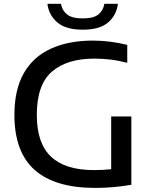

<svg xmlns="http://www.w3.org/2000/svg" viewBox="-20 -958 774 986"><path d="M469 7Q262.5 7 158.2 -85.2Q54 -177.5 54 -368Q54 -498 102.5 -582.5Q151 -667 241.5 -708.2Q332 -749.5 457 -749.5Q544.5 -749.5 633.5 -727.5V-635.5Q587 -647.5 545.8 -652.2Q504.5 -657 465 -657Q324 -657 246.5 -590Q169 -523 169 -367.5Q169 -222 242.2 -153.2Q315.5 -84.5 462.5 -84.5Q509 -84.5 551 -89V-360H654.5V-9Q603 -0.5 559 3.2Q515 7 469 7ZM405 -805.5Q318 -805.5 274.2 -843Q230.5 -880.5 223.5 -938.5H293Q299.5 -903.5 324.8 -883.5Q350 -863.5 405 -863.5Q460 -863.5 485 -883.5Q510 -903.5 516 -938.5H585.5Q578.5 -880 535.2 -842.8Q492 -805.5 405 -805.5Z"/></svg>

Font: Encode Sans SmExp Md
Style: Regular
Weight: 500
Width: 6
Designer: Multiple Designers
Foundry: Impallari Type
Version: Version 3.002; ttfautohint (v1.8.3) -l 8 -r 50 -G 200 -x 14 